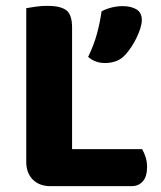

<svg xmlns="http://www.w3.org/2000/svg" viewBox="-20 -636 551 658"><path d="M153 2Q115 2 92.5 -20.5Q70 -43 70 -81V-608Q81 -610 101.5 -613Q122 -616 142 -616Q187 -616 207 -601Q227 -586 227 -542V-125H467Q473 -115 478.5 -99Q484 -83 484 -64Q484 -31 469.5 -14.5Q455 2 430 2ZM411 -450Q396 -433 378 -426.5Q360 -420 340 -420Q306 -420 282 -441Q302 -482 312.5 -521Q323 -560 328 -597Q342 -605 361.5 -610Q381 -615 400 -615Q429 -615 447.5 -604Q466 -593 466 -567Q466 -555 461 -539Q456 -523 448 -506.5Q440 -490 430 -475Q420 -460 411 -450Z"/></svg>

Font: Baloo Thambi 2
Style: Bold
Weight: 700
Designer: Aadarsh Rajan and Ek Type
Foundry: Ek Type
Version: Version 1.640;hotconv 1.0.111;makeotfexe 2.5.65597; ttfautoh